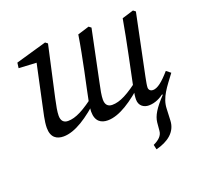

<svg xmlns="http://www.w3.org/2000/svg" viewBox="-127 -630 1060 1016"><g transform="rotate(-20 403.5 -121.5)"><path d="M587 245C655 228 705 191 708 128L711 61C713 -1 753 -47 799 -109H769L711 -20L717 -15C665 40 643 76 639 113L635 158C633 185 613 203 581 218L587 245ZM149 13C214 13 291 -38 374 -116H381L372 -144C290 -80 242 -56 199 -56C175 -56 161 -70 161 -99C161 -121 167 -153 176 -194L239 -478L226 -488L52 -438L48 -408L160 -402L152 -424L101 -186C93 -147 80 -97 80 -60C80 -5 111 13 149 13ZM398 13C463 13 540 -38 624 -116H635L621 -144C539 -80 492 -56 448 -56C424 -56 410 -70 410 -99C410 -121 416 -153 425 -194L484 -478L471 -488L406 -468C396 -404 383 -340 370 -276L350 -182C345 -157 339 -130 334 -104H337C333 -90 330 -72 330 -60C330 -5 361 13 398 13ZM629 13C700 13 753 -49 799 -109L775 -128C733 -80 703 -56 677 -56C665 -56 654 -64 654 -78C654 -89 658 -110 663 -135L734 -478L721 -488L656 -468C645 -404 632 -340 619 -276L585 -112L583 -103C577 -71 575 -53 575 -39C575 -4 601 13 629 13Z"/></g></svg>

Font: Source Serif 4 Variable
Style: Italic
Weight: 400
Italic angle: -12°
Designer: Frank Grießhammer
Foundry: Adobe Systems Incorporated
Version: Version 4.004;hotconv 1.0.116;makeotfexe 2.5.65601